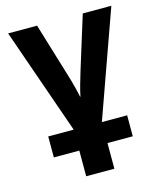

<svg xmlns="http://www.w3.org/2000/svg" viewBox="-117 -630 796 954"><g transform="rotate(-15 281.5 -153.0)"><path d="M76 108V0H207L16 -546H165L249 -269Q259 -237 267.5 -204Q276 -171 280 -150H282Q286 -171 295 -204Q304 -237 314 -269L400 -546H547L352 0H482V108H352V240H207V108Z"/></g></svg>

Font: Noto Sans Mono SemiCondensed
Style: Bold
Weight: 700
Width: 4
Designer: Monotype Design Team
Foundry: Monotype Imaging Inc.
Version: Version 2.014